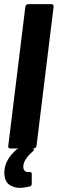

<svg xmlns="http://www.w3.org/2000/svg" viewBox="-20 -720 280 931"><path d="M20 -12 103 -688Q104 -693 107.5 -696.5Q111 -700 116 -700H229Q240 -700 240 -688L157 -12Q156 -7 152 -3.5Q148 0 143 0H30Q25 0 22 -3.5Q19 -7 20 -12ZM124 184Q96 191 77 191Q45 191 23 174Q1 157 1 117Q1 57 59 6Q65 0 74 0H135Q144 0 144 6Q144 11 138 15Q93 55 93 88Q93 103 101 109.5Q109 116 122 114H125Q134 114 134 124V170Q134 176 132 179.5Q130 183 124 184Z"/></svg>

Font: Barlow Condensed
Style: Bold Italic
Weight: 700
Width: 3
Italic angle: -7°
Designer: Jeremy Tribby
Foundry: Tribby Type
Version: Version 1.408